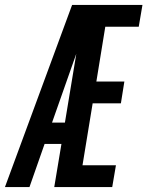

<svg xmlns="http://www.w3.org/2000/svg" viewBox="-50 -755 595 775"><path d="M-30 0 241 -735H525L510 -647H375L339 -426H452L438 -338H324L283 -88H418L403 0H169L198 -174H130L69 0ZM160 -260H212L258 -538Q254 -526 249.5 -514Q245 -502 241 -490Z"/></svg>

Font: Iosevka SS04 Semibold Oblique
Style: Regular
Weight: 600
Italic angle: -9°
Monospace: yes
Designer: Belleve Invis
Foundry: Belleve Invis
Version: Version 19.0.0; ttfautohint (v1.8.4)